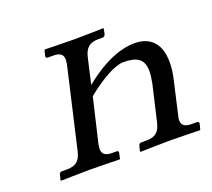

<svg xmlns="http://www.w3.org/2000/svg" viewBox="-83 -536 709 643"><g transform="rotate(-20 271.5 -215.0)"><path d="M193 -72 230 -229C288 -276 337 -301 365 -301C410 -301 437 -289 437 -243C437 -231 435 -218 432 -201L402 -72C395 -43 382 -28 349 -28H330C325 -28 321 -25 320 -20L315 -1L317 1C317 1 385 -1 421 -1C460 -1 528 1 528 1L530 -1L535 -20V-22C535 -26 532 -28 528 -28H509C484 -28 474 -37 474 -55C474 -60 475 -65 477 -72L504 -190C509 -212 511 -231 511 -249C511 -314 478 -348 421 -348C382 -348 320 -333 238 -266L259 -358C266 -386 279 -402 312 -402H328C333 -402 336 -405 338 -410L342 -429L341 -431C341 -431 276 -429 240 -429C201 -429 133 -431 133 -431L131 -429L126 -410C125 -405 128 -402 133 -402H152C177 -402 187 -393 187 -375C187 -370 186 -364 185 -358L119 -72C112 -43 99 -28 65 -28H46C42 -28 38 -25 37 -20L32 -1L34 1C34 1 102 -1 138 -1C177 -1 242 1 242 1L244 -1L248 -20C250 -25 246 -28 242 -28H226C201 -28 191 -37 191 -55C191 -60 192 -65 193 -72Z"/></g></svg>

Font: Libertinus Serif
Style: Italic
Weight: 400
Italic angle: -12°
Designer: Philipp H. Poll, Khaled Hosny
Foundry: Caleb Maclennan
Version: Version 7.050;RELEASE